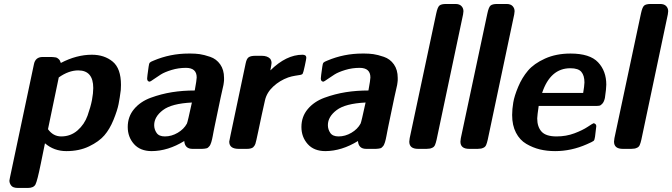

<svg xmlns="http://www.w3.org/2000/svg" viewBox="-20 -742 3351 957"><path d="M26.9 158.2Q26.9 157.2 29.8 142.1L148.9 -420.9Q155.8 -458 192.9 -458H232.9Q234.9 -458 244.4 -457.5Q253.9 -457 259.5 -455.6Q265.1 -454.1 272.5 -447.5Q279.8 -440.9 283.2 -428.2Q361.3 -469.2 438 -469.2Q500 -469.2 541.5 -435.1Q583 -400.9 583 -318.8L582 -293Q577.1 -253.9 571 -222.9Q564.9 -191.9 545.9 -145Q526.9 -98.1 500 -67.1Q473.1 -36.1 424.1 -12.5Q375 11.2 311 11.2Q249 11.2 204.1 -27.8Q195.3 14.2 183.1 75.2Q166 159.2 157 177Q147.9 194.8 119.1 194.8H69.8Q44.9 194.8 35.9 183.1Q26.9 171.4 26.9 158.2ZM219.2 -98.1Q245.1 -62 285.2 -62Q332 -62 366.5 -92Q400.9 -122.1 416.5 -166Q432.1 -210 438.5 -243.9Q444.8 -277.8 444.8 -303.2Q444.8 -391.1 370.1 -391.1Q322.3 -391.1 272.9 -356Z M616.7 -108.9Q616.7 -160.6 648.2 -198.2Q679.7 -235.8 731.7 -254.9Q783.7 -273.9 837.6 -282.5Q891.6 -291 950.7 -291Q960.4 -344.2 960.4 -356Q960.4 -403.8 906.7 -403.8Q869.6 -403.8 835.2 -393.3Q800.8 -382.8 781.7 -370.8Q762.7 -358.9 746.6 -347.4Q730.5 -335.9 726.6 -335Q713.4 -335 713.4 -351.1Q713.4 -357.9 720.7 -409.2Q722.7 -425.3 726.6 -429.7Q730.5 -434.1 745.6 -439.9Q828.6 -475.1 920.4 -475.1H930.7Q953.6 -475.1 975.1 -472.2Q996.6 -469.2 1027.6 -458.7Q1058.6 -448.2 1077.6 -421.1Q1096.7 -394 1096.7 -354Q1096.7 -342.8 1096.7 -341.8Q1096.7 -340.8 1095.7 -332Q1094.7 -323.2 1093.8 -318.6Q1092.8 -314 1088.6 -295.4Q1084.5 -276.9 1080.1 -257.3Q1075.7 -237.8 1067.6 -197.5Q1059.6 -157.2 1049.3 -109.9Q1047.4 -100.1 1044.4 -85.4Q1041.5 -70.8 1040.5 -64.5Q1039.6 -58.1 1037.1 -48.1Q1034.7 -38.1 1033.2 -33.4Q1031.7 -28.8 1029.1 -22.5Q1026.4 -16.1 1023.9 -13.7Q1021.5 -11.2 1018.1 -7.6Q1014.6 -3.9 1010 -2.9Q1005.4 -2 1000 -1Q994.6 0 987.3 0H939.5Q901.4 0 898.4 -39.1Q817.4 10.7 736.3 11.2Q679.2 11.2 647.9 -23.9Q616.7 -59.1 616.7 -108.9ZM748.5 -118.2Q748.5 -97.2 760.5 -79.6Q772.5 -62 801.8 -62Q835 -62 865.7 -80.1Q896.5 -98.1 911.6 -126Q915.5 -133.8 936.5 -231Q835.4 -226.1 792 -193.1Q748.5 -160.2 748.5 -118.2Z M1122.6 -36.1Q1122.6 -38.1 1128.9 -67.9L1204.6 -426.8Q1209.5 -450.7 1220.5 -457.3Q1231.4 -463.9 1252.9 -463.9H1284.7Q1312.5 -463.9 1326.7 -449.2Q1333.5 -439.5 1333.5 -428.2Q1333.5 -423.3 1327.6 -391.1Q1406.7 -469.2 1487.8 -469.2Q1506.8 -469.2 1506.8 -454.1Q1506.8 -449.2 1499.3 -414.1Q1491.7 -378.9 1488.8 -375Q1485.8 -370.1 1477.3 -368.7Q1468.8 -367.2 1451.2 -364.5Q1433.6 -361.8 1416.5 -356Q1374.5 -340.8 1342 -310.8Q1309.6 -280.8 1300.8 -242.2Q1284.7 -171.4 1267.6 -88.9Q1256.3 -34.7 1252.9 -24.9Q1249.5 -15.1 1241.7 -7.8Q1231.9 0 1210.4 0H1169.9Q1122.6 0 1122.6 -36.1Z M1482.4 -108.9Q1482.4 -160.6 1513.9 -198.2Q1545.4 -235.8 1597.4 -254.9Q1649.4 -273.9 1703.4 -282.5Q1757.3 -291 1816.4 -291Q1826.2 -344.2 1826.2 -356Q1826.2 -403.8 1772.5 -403.8Q1735.4 -403.8 1700.9 -393.3Q1666.5 -382.8 1647.5 -370.8Q1628.4 -358.9 1612.3 -347.4Q1596.2 -335.9 1592.3 -335Q1579.1 -335 1579.1 -351.1Q1579.1 -357.9 1586.4 -409.2Q1588.4 -425.3 1592.3 -429.7Q1596.2 -434.1 1611.3 -439.9Q1694.3 -475.1 1786.1 -475.1H1796.4Q1819.3 -475.1 1840.8 -472.2Q1862.3 -469.2 1893.3 -458.7Q1924.3 -448.2 1943.4 -421.1Q1962.4 -394 1962.4 -354Q1962.4 -342.8 1962.4 -341.8Q1962.4 -340.8 1961.4 -332Q1960.4 -323.2 1959.5 -318.6Q1958.5 -314 1954.3 -295.4Q1950.2 -276.9 1945.8 -257.3Q1941.4 -237.8 1933.3 -197.5Q1925.3 -157.2 1915 -109.9Q1913.1 -100.1 1910.2 -85.4Q1907.2 -70.8 1906.2 -64.5Q1905.3 -58.1 1902.8 -48.1Q1900.4 -38.1 1898.9 -33.4Q1897.5 -28.8 1894.8 -22.5Q1892.1 -16.1 1889.6 -13.7Q1887.2 -11.2 1883.8 -7.6Q1880.4 -3.9 1875.7 -2.9Q1871.1 -2 1865.7 -1Q1860.4 0 1853 0H1805.2Q1767.1 0 1764.2 -39.1Q1683.1 10.7 1602.1 11.2Q1544.9 11.2 1513.7 -23.9Q1482.4 -59.1 1482.4 -108.9ZM1614.3 -118.2Q1614.3 -97.2 1626.2 -79.6Q1638.2 -62 1667.5 -62Q1700.7 -62 1731.4 -80.1Q1762.2 -98.1 1777.3 -126Q1781.2 -133.8 1802.2 -231Q1701.2 -226.1 1657.7 -193.1Q1614.3 -160.2 1614.3 -118.2Z M2020 -36.1Q2020 -41 2022 -53.2L2154.3 -674.8Q2161.1 -707 2170.7 -714.6Q2180.2 -722.2 2203.1 -722.2H2250Q2270 -722.2 2280 -711.7Q2290 -701.2 2290 -686Q2290 -680.2 2288.1 -669.9L2156.2 -45.9Q2152.3 -28.8 2148.2 -19.3Q2144 -9.8 2135.5 -5.9Q2127 -2 2123 -1.5Q2119.1 -1 2106 0H2064Q2020 0 2020 -36.1Z M2274.9 -36.1Q2274.9 -41 2276.9 -53.2L2409.2 -674.8Q2416 -707 2425.5 -714.6Q2435.1 -722.2 2458 -722.2H2504.9Q2524.9 -722.2 2534.9 -711.7Q2544.9 -701.2 2544.9 -686Q2544.9 -680.2 2543 -669.9L2411.1 -45.9Q2407.2 -28.8 2403.1 -19.3Q2398.9 -9.8 2390.4 -5.9Q2381.8 -2 2377.9 -1.5Q2374 -1 2360.8 0H2318.8Q2274.9 0 2274.9 -36.1Z M2532.7 -168.9Q2532.7 -197.8 2538.3 -231Q2543.9 -264.2 2563 -309.6Q2582 -355 2611.6 -389.9Q2641.1 -424.8 2696.5 -450Q2752 -475.1 2823.7 -475.1Q2919.9 -475.1 2960.9 -431.6Q3002 -388.2 3002 -319.8Q3002 -300.8 2995.1 -253.9Q2991.2 -235.8 2983.2 -226.3Q2975.1 -216.8 2968 -215.3Q2960.9 -213.9 2948.7 -213.9H2665Q2658.2 -167 2657.7 -151.9Q2657.7 -109.9 2679.4 -85.9Q2701.2 -62 2753.9 -62Q2801.8 -62 2842.8 -77.4Q2883.8 -92.8 2909.4 -109.9Q2935.1 -127 2939 -127.9Q2952.1 -125 2952.1 -112.8Q2952.1 -107.9 2945.8 -60.1Q2943.8 -43.9 2938.5 -39.6Q2933.1 -35.2 2904.8 -22.9Q2827.6 11.2 2747.1 11.2Q2706.1 11.2 2670.9 2.7Q2635.7 -5.9 2603.3 -24.9Q2570.8 -43.9 2551.8 -80.6Q2532.7 -117.2 2532.7 -168.9ZM2682.1 -278.8H2886.7Q2892.6 -313 2893.1 -331.1Q2893.1 -365.2 2877.9 -383.5Q2862.8 -401.9 2822.8 -401.9Q2723.1 -401.9 2682.1 -278.8Z M3040.5 -36.1Q3040.5 -41 3042.5 -53.2L3174.8 -674.8Q3181.6 -707 3191.2 -714.6Q3200.7 -722.2 3223.6 -722.2H3270.5Q3290.5 -722.2 3300.5 -711.7Q3310.5 -701.2 3310.5 -686Q3310.5 -680.2 3308.6 -669.9L3176.8 -45.9Q3172.9 -28.8 3168.7 -19.3Q3164.6 -9.8 3156 -5.9Q3147.5 -2 3143.6 -1.5Q3139.6 -1 3126.5 0H3084.5Q3040.5 0 3040.5 -36.1Z"/></svg>

Font: CMU Sans Serif
Style: BoldOblique
Weight: 700
Italic angle: -12°
Version: Version 0.7.0